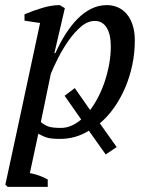

<svg xmlns="http://www.w3.org/2000/svg" viewBox="-20 -532 582 752"><path d="M97 146Q132 152 167 171V200H10L1 191L44 -8L137 -442L76 -451V-476Q109 -490 145.5 -501Q182 -512 214 -512L234 -500L193 -324H197Q215 -364 236.5 -398Q258 -432 283 -457.5Q308 -483 337 -497.5Q366 -512 399 -512Q421 -512 441 -503.5Q461 -495 476 -477.5Q491 -460 499.5 -434Q508 -408 508 -374Q508 -324 498 -277Q488 -230 470 -188Q452 -146 427 -110.5Q402 -75 371 -49L437 44L394 73L328 -20Q276 12 216 12Q199 12 187 11Q175 10 166 7.5Q157 5 148.5 1Q140 -3 130 -8ZM352 -450Q323 -450 297 -427.5Q271 -405 248.5 -373Q226 -341 208 -305.5Q190 -270 179 -243L140 -54Q154 -42 169.5 -36.5Q185 -31 219 -31Q259 -31 298 -64L233 -157L273 -187L333 -101Q351 -125 366 -154.5Q381 -184 391.5 -216.5Q402 -249 408 -283Q414 -317 414 -350Q414 -398 397.5 -424Q381 -450 352 -450Z"/></svg>

Font: PTSerifItalic
Style: Italic
Weight: 400
Italic angle: -12°
Designer: A.Korolkova, O.Umpeleva, V.Yefimov
Foundry: ParaType Ltd
Version: Version 1.000W OFL